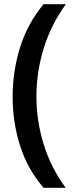

<svg xmlns="http://www.w3.org/2000/svg" viewBox="-20 -734 363 912"><path d="M40 -274Q40 -396 75.5 -509.5Q111 -623 187 -714H293Q224 -620 188.5 -507Q153 -394 153 -275Q153 -159 188 -47Q223 65 292 158H187Q111 70 75.5 -41.5Q40 -153 40 -274Z"/></svg>

Font: Noto Sans New Tai Lue Semibold
Style: Regular
Weight: 400
Designer: Monotype Design Team
Foundry: Monotype Imaging Inc.
Version: Version 2.004; ttfautohint (v1.8.4.7-5d5b)